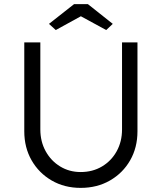

<svg xmlns="http://www.w3.org/2000/svg" viewBox="-20 -906 787 933"><path d="M372 7Q293 7 231 -29Q169 -65 133.5 -127Q98 -189 98 -268V-700H176V-277Q176 -218 202 -171Q228 -124 272.5 -97Q317 -70 372 -70Q430 -70 475.5 -97Q521 -124 547 -171Q573 -218 573 -277V-700H648V-268Q648 -189 612.5 -127Q577 -65 514.5 -29Q452 7 372 7ZM251 -760 218 -790 340 -886H407L528 -790L496 -760L373 -827Z"/></svg>

Font: Lexend Light
Style: Regular
Weight: 300
Designer: Bonnie Shaver-Troup, Thomas Jockin
Foundry: Lexend
Version: Version 1.007; ttfautohint (v1.8.3)